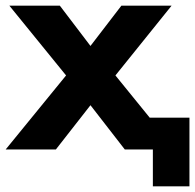

<svg xmlns="http://www.w3.org/2000/svg" viewBox="-34 -527 688 677"><path d="M-14 0 199 -261 -1 -507H177L285 -365L394 -507H571L373 -261L494 -112H634V130H505V0H406L285 -156L163 0Z"/></svg>

Font: Mulish ExtraBold
Style: Regular
Weight: 800
Designer: Vernon Adams
Foundry: Vernon Adams
Version: Version 3.603; ttfautohint (v1.8.3)